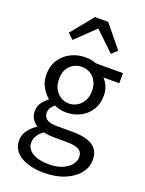

<svg xmlns="http://www.w3.org/2000/svg" viewBox="-175 -823 854 1129"><g transform="rotate(20 252.0 -258.5)"><path d="M246.3 223.7Q186.8 223.7 141.3 208.4Q95.8 193 70.5 164.1Q45.2 135.2 45.2 93.4Q45.2 61.7 64.1 33.5Q83.1 5.3 116.4 -16.5V-20.5Q98.1 -32.6 85.5 -52.2Q73 -71.7 73 -100.2Q73 -130.6 90.4 -154.1Q107.8 -177.5 126.4 -190.4V-194.4Q102.6 -213.7 83 -247.8Q63.5 -281.9 63.5 -324.9Q63.5 -378.1 88.6 -417Q113.7 -455.9 155.2 -477Q196.6 -498.1 245.9 -498.1Q266.3 -498.1 283.9 -494.8Q301.6 -491.5 314.5 -486.1H484.1V-422.8H384.3Q401.8 -406.2 412.8 -380.2Q423.9 -354.2 423.9 -322.7Q423.9 -270.7 400 -232.9Q376.2 -195.2 335.9 -174.7Q295.6 -154.2 245.9 -154.2Q228.2 -154.2 209.3 -158.6Q190.5 -162.9 173.5 -170.7Q160.8 -159.9 151.6 -146.8Q142.5 -133.7 142.5 -113.2Q142.5 -90.3 160.9 -75.4Q179.3 -60.5 227.7 -60.5H322.3Q407.4 -60.5 449.7 -32.8Q492.1 -5.2 492.1 55.6Q492.1 100.8 462 138.9Q431.8 177.1 376.6 200.4Q321.4 223.7 246.3 223.7ZM245.9 -209.4Q273.9 -209.4 297.3 -223.6Q320.6 -237.7 334.9 -263.6Q349.2 -289.6 349.2 -324.9Q349.2 -360.6 335.2 -385.7Q321.3 -410.8 297.9 -424.6Q274.5 -438.4 245.9 -438.4Q202.9 -438.4 172.8 -408.7Q142.6 -378.9 142.6 -324.9Q142.6 -289.6 156.9 -263.6Q171.1 -237.7 194.5 -223.6Q217.9 -209.4 245.9 -209.4ZM257.9 167Q304.2 167 338.5 153Q372.9 138.9 392.2 116.1Q411.5 93.3 411.5 67.9Q411.5 34 386.4 20.8Q361.3 7.6 313.5 7.6H229.7Q216.1 7.6 199.6 5.8Q183.2 3.9 166.5 0.3Q140.4 18.8 128.7 39.7Q116.9 60.7 116.9 81.8Q116.9 121 154.5 144Q192.1 167 257.9 167ZM138.4 -568.1 103.5 -600.3 217.1 -739.7H299.5L413.1 -600.3L378.2 -568.1L260.3 -681.2H256.3Z"/></g></svg>

Font: Source Sans 3 Variable
Style: Regular
Weight: 200
Designer: Paul D. Hunt
Foundry: Adobe Systems Incorporated
Version: Version 3.026